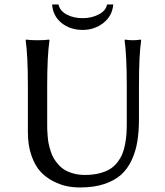

<svg xmlns="http://www.w3.org/2000/svg" viewBox="-20 -824 732 854"><path d="M483.9 -804.2Q479.5 -752.9 439.7 -721.9Q399.9 -690.9 348.1 -690.9Q292 -690.9 253.7 -721.9Q215.3 -752.9 211.9 -804.2H240.2Q246.1 -775.9 276.4 -759.5Q306.6 -743.2 348.1 -743.2Q387.2 -743.2 419.2 -759.8Q451.2 -776.4 456.1 -804.2ZM543.9 -444.8Q543.9 -573.7 534.2 -645L536.1 -647.9Q554.7 -645 570.8 -645Q587.9 -645 606 -647.9L607.9 -645Q598.1 -578.6 598.1 -444.8V-294.9Q598.1 -238.8 590.8 -194.3Q583.5 -149.9 565.2 -110.8Q546.9 -71.8 517.6 -45.9Q488.3 -20 442.6 -5.1Q397 9.8 336.9 9.8Q306.6 9.8 277.8 4.2Q249 -1.5 216.6 -18.1Q184.1 -34.7 159.9 -60.8Q135.7 -86.9 119.9 -132.1Q104 -177.2 104 -235.8V-444.8Q104 -573.7 94.2 -645L96.2 -647.9Q114.3 -645 147 -645Q179.7 -645 198.2 -647.9L200.2 -645Q189.9 -575.2 189.9 -444.8V-269Q189.9 -255.4 190.2 -246.8Q190.4 -238.3 191.9 -219.5Q193.4 -200.7 196 -187Q198.7 -173.3 204.6 -154.1Q210.4 -134.8 218.5 -120.8Q226.6 -106.9 239.7 -92Q252.9 -77.1 269 -67.6Q285.2 -58.1 307.9 -52Q330.6 -45.9 357.9 -45.9Q393.1 -45.9 421.4 -53Q449.7 -60.1 468.8 -71.8Q487.8 -83.5 502 -101.8Q516.1 -120.1 523.9 -138.7Q531.7 -157.2 536.4 -182.4Q541 -207.5 542.5 -228.8Q543.9 -250 543.9 -276.9Z"/></svg>

Font: Linux Biolinum G
Style: Regular
Weight: 400
Designer: Philipp H. Poll
Foundry: Philipp H. Poll
Version: Version 1.1.0 ; ttfautohint (v1.6)